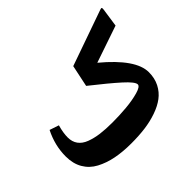

<svg xmlns="http://www.w3.org/2000/svg" viewBox="-159 -981 1219 1219"><g transform="rotate(-45 451.0 -371.0)"><path d="M606 -515.1Q795.4 -357.9 795.4 -241.2Q795.4 -188 774.2 -146.2Q752.9 -104.5 716.8 -77.4Q680.7 -50.3 629.2 -32.5Q577.6 -14.6 520.8 -7.3Q463.9 0 397.5 0Q320.8 0 259.3 -12.2Q197.8 -24.4 147.9 -51Q98.1 -77.6 70.8 -124.5Q43.5 -171.4 43.5 -236.3Q43.5 -335 90.3 -427.7L152.8 -406.7Q137.7 -353.5 137.7 -313Q137.7 -273.9 157.2 -246.8Q176.8 -219.7 214.8 -205.3Q252.9 -190.9 298.8 -184.8Q344.7 -178.7 406.7 -178.7Q470.2 -178.7 532.2 -184.3Q594.2 -189.9 642.6 -203.6Q690.9 -217.3 690.9 -236.3Q690.9 -259.3 629.2 -314.9Q567.4 -370.6 452.1 -461.4L482.9 -607.9L858.4 -740.2Q869.6 -744.1 872.3 -741Q875 -737.8 873 -723.6L855 -600.1Z"/></g></svg>

Font: Sahel FD
Style: Bold-FD
Weight: 700
Foundry: Saber Rastikerdar (saber.rastikerdar@gmail.com)
Version: Version 3.3.0